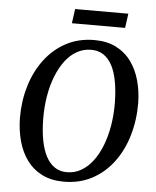

<svg xmlns="http://www.w3.org/2000/svg" viewBox="-60 -959 827 1019"><g transform="rotate(5 353.0 -449.0)"><path d="M318 10Q251.5 10 202.5 -14.5Q153.5 -39 121.5 -82.5Q89.5 -126 73.8 -183.2Q58 -240.5 57 -305.5Q56.5 -396.5 80.8 -477.2Q105 -558 151.8 -620Q198.5 -682 265 -717.5Q331.5 -753 415.5 -753Q482.5 -753 531.2 -728.2Q580 -703.5 611.8 -659.8Q643.5 -616 659 -559.8Q674.5 -503.5 675.5 -440Q676 -349.5 652.2 -268Q628.5 -186.5 582 -124Q535.5 -61.5 469 -25.8Q402.5 10 318 10ZM330 -41.5Q371 -41.5 405.8 -61.5Q440.5 -81.5 467.8 -117.5Q495 -153.5 514 -202.2Q533 -251 542.8 -309.2Q552.5 -367.5 552 -431.5Q551 -494 542 -543.5Q533 -593 514.8 -628Q496.5 -663 468.8 -681.5Q441 -700 402.5 -700Q362 -700 327 -680.5Q292 -661 265 -625.2Q238 -589.5 218.8 -541Q199.5 -492.5 189.8 -434.8Q180 -377 180.5 -313.5Q181 -250.5 190.5 -200Q200 -149.5 218.5 -114.2Q237 -79 264.8 -60.2Q292.5 -41.5 330 -41.5ZM298.5 -908H582L571.5 -831.5H288Z"/></g></svg>

Font: Merriweather 24pt Medium
Style: Italic
Weight: 500
Italic angle: -7.8°
Version: Version 2.101